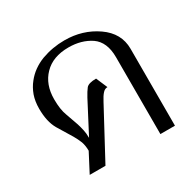

<svg xmlns="http://www.w3.org/2000/svg" viewBox="-125 -673 812 804"><g transform="rotate(-30 281.0 -270.5)"><path d="M279.3 -541Q221.7 -541 168 -521.5Q115.2 -501 83 -460Q65.4 -438.5 54.7 -409.2Q44.9 -380.9 44.9 -345.7Q44.9 -283.2 67.4 -244.1Q90.8 -206.1 111.3 -171.9Q122.1 -153.3 129.9 -133.8Q136.7 -114.3 136.7 -89.8Q121.1 -59.6 89.8 0Q94.7 0 109.4 0Q123 0 166 0Q197.3 -58.6 293 -236.3Q304.7 -258.8 314.5 -269.5Q324.2 -281.2 337.9 -281.2Q330.1 -299.8 314.5 -335.9Q278.3 -335.9 266.6 -322.3Q255.9 -308.6 243.2 -285.2Q216.8 -235.4 165 -135.7Q165 -158.2 161.1 -174.8Q157.2 -192.4 152.3 -208Q141.6 -238.3 130.9 -268.6Q119.1 -298.8 119.1 -348.6Q119.1 -419.9 161.1 -462.9Q203.1 -506.8 279.3 -506.8Q341.8 -506.8 386.7 -476.6Q431.6 -445.3 431.6 -372.1Q431.6 -248 431.6 0Q449.2 0 502 0Q502 -92.8 502 -372.1Q502 -447.3 434.6 -494.1Q367.2 -541 279.3 -541Z"/></g></svg>

Font: BSRU BANSOMDEJ
Style: Regular
Weight: 400
Designer: Wisit Potiwat
Version: Version 1.000;PS 002.000;hotconv 1.0.70;makeotf.lib2.5.58329